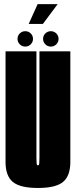

<svg xmlns="http://www.w3.org/2000/svg" viewBox="-20 -930 378 954"><path d="M168.5 4Q80 4 43.8 -26Q7.5 -56 7.5 -125.5V-675H161V-146.5Q161 -126.5 162 -117.5Q163 -108.5 168.5 -108.5Q174 -108.5 175 -117.5Q176 -126.5 176 -146.5V-675H329.5V-125.5Q329.5 -56 293.2 -26Q257 4 168.5 4ZM105.5 -698.5Q89.5 -698.5 78.2 -709.8Q67 -721 67 -737Q67 -752.5 78.2 -763.8Q89.5 -775 105.5 -775Q121.5 -775 132.8 -763.8Q144 -752.5 144 -737Q144 -721 132.8 -709.8Q121.5 -698.5 105.5 -698.5ZM232.5 -698.5Q216.5 -698.5 205.2 -709.8Q194 -721 194 -737Q194 -752.5 205.2 -763.8Q216.5 -775 232.5 -775Q248.5 -775 259.8 -763.8Q271 -752.5 271 -737Q271 -721 259.8 -709.8Q248.5 -698.5 232.5 -698.5ZM122.5 -811 167 -909.5H266.5L193 -811Z"/></svg>

Font: Anybody UltraCondensed ExtraBold
Style: Regular
Weight: 800
Width: 1
Designer: Tyler Finck
Foundry: Etcetera Type Company
Version: Version 1.010; ttfautohint (v1.8.3) -l 8 -r 50 -G 200 -x 14 